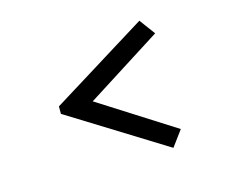

<svg xmlns="http://www.w3.org/2000/svg" viewBox="-61 -558 581 496"><g transform="rotate(-15 230.0 -310.0)"><path d="M347 -480 378 -438 139 -286V-334L378 -182L347 -140L89 -300V-320Z"/></g></svg>

Font: Kalnia Glaze Thin SemiBold
Style: Regular
Weight: 600
Version: Version 1.110